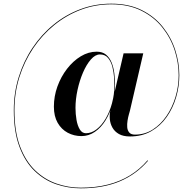

<svg xmlns="http://www.w3.org/2000/svg" viewBox="-20 -810 1050 1044"><path d="M419 214Q350.5 214 285.5 191.8Q220.5 169.5 168.5 119.8Q116.5 70 85.8 -11.5Q55 -93 55 -211Q55 -305 81.8 -391.2Q108.5 -477.5 157 -550Q205.5 -622.5 271.8 -676.5Q338 -730.5 417.5 -760.2Q497 -790 585 -790Q680 -790 749.8 -755.5Q819.5 -721 865 -664Q910.5 -607 932.8 -538.2Q955 -469.5 955 -401Q955 -340.5 937.8 -281.5Q920.5 -222.5 886.5 -174Q852.5 -125.5 802.5 -96.8Q752.5 -68 687 -68Q650 -68 626.8 -81.2Q603.5 -94.5 591.5 -115.8Q579.5 -137 577.2 -162Q575 -187 580 -210L652 -520H759L686.5 -208Q685 -202.5 680.8 -187.8Q676.5 -173 673.5 -154.2Q670.5 -135.5 671.8 -118.2Q673 -101 682.8 -89.5Q692.5 -78 714 -78Q766.5 -78 809.8 -105.2Q853 -132.5 884.8 -178.5Q916.5 -224.5 934 -282.2Q951.5 -340 951.5 -401Q951.5 -469 929.5 -537Q907.5 -605 862.2 -661.5Q817 -718 748 -752.2Q679 -786.5 585 -786.5Q498 -786.5 419.2 -756.8Q340.5 -727 274.8 -673.5Q209 -620 160.5 -547.8Q112 -475.5 85.2 -389.8Q58.5 -304 58.5 -211Q58.5 -94 89.2 -13.2Q120 67.5 171.5 116.8Q223 166 287.2 188.2Q351.5 210.5 419 210.5Q500 210.5 566.8 193.5Q633.5 176.5 687 143.5Q740.5 110.5 782 62L785 64Q722 137.5 631.8 175.8Q541.5 214 419 214ZM423 -70Q382.5 -70 348.2 -88.2Q314 -106.5 293.5 -142.2Q273 -178 273 -230Q273 -286.5 292.2 -339.8Q311.5 -393 344.5 -435.8Q377.5 -478.5 419.2 -503.8Q461 -529 505.5 -529Q537 -529 556.5 -512.8Q576 -496.5 586.8 -470Q597.5 -443.5 601.5 -412Q605.5 -380.5 605.5 -349.5Q605.5 -295 591.8 -244.8Q578 -194.5 553.5 -155Q529 -115.5 495.5 -92.8Q462 -70 423 -70ZM447.5 -85.5Q477.5 -85.5 505.2 -107Q533 -128.5 554.8 -165.5Q576.5 -202.5 589.2 -249.2Q602 -296 602 -346Q602 -362 600.2 -389.5Q598.5 -417 591.2 -445.8Q584 -474.5 568 -494.2Q552 -514 523.5 -514Q498 -514 474 -486.5Q450 -459 431.2 -415.2Q412.5 -371.5 401.5 -320.8Q390.5 -270 390.5 -223.5Q390.5 -190 396 -158.2Q401.5 -126.5 414 -106Q426.5 -85.5 447.5 -85.5Z"/></svg>

Font: Bodoni Moda 48pt Medium
Style: Regular
Weight: 500
Designer: Owen Earl
Foundry: indestructible type
Version: Version 2.005